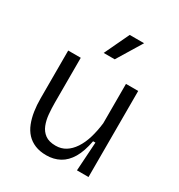

<svg xmlns="http://www.w3.org/2000/svg" viewBox="-178 -862 926 993"><g transform="rotate(30 285.0 -365.5)"><path d="M244 12Q205 12 176 0Q147 -12 127 -33.5Q107 -55 95 -85.5Q83 -116 77.5 -152Q72 -188 72 -229V-514H147V-246Q147 -213 150 -179Q153 -145 164 -117Q175 -89 198 -72Q221 -55 261 -55Q294 -55 320 -71Q346 -87 366 -117Q386 -147 398.5 -188Q411 -229 417 -279V-514H490V-221V0H421L432 -172H418Q406 -107 382 -66.5Q358 -26 323 -7Q288 12 244 12ZM303 -595H237L307 -743H393Z"/></g></svg>

Font: Bricolage Grotesque Light
Style: Regular
Weight: 300
Designer: Mathieu Triay
Foundry: Atelier Triay
Version: Version 1.000;gftools[0.9.30]